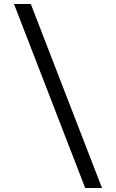

<svg xmlns="http://www.w3.org/2000/svg" viewBox="-20 -830 580 960"><path d="M490 110H406L50 -810H134Z"/></svg>

Font: Share Tech Mono
Style: Regular
Weight: 400
Designer: Ralph Oliver du Carrois
Foundry: Ralph Oliver du Carrois
Version: Version 1.003